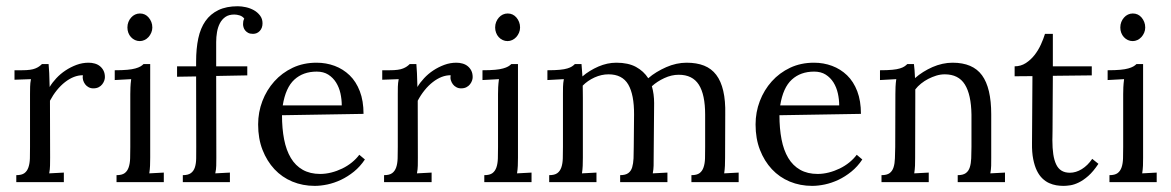

<svg xmlns="http://www.w3.org/2000/svg" viewBox="-20 -589 3786 621"><path d="M248 -345.7Q233.4 -345.7 219 -340.1Q204.6 -334.5 190.4 -323.5Q176.3 -312.5 163.8 -297.1Q151.4 -281.7 141.6 -263.2L142.1 -79.1Q142.1 -64.5 141.8 -53Q141.6 -41.5 139.2 -28.3L186.5 -30.8V0H32.7V-22.5Q50.3 -22.5 59.1 -29.1Q67.9 -35.6 72 -47.9Q76.2 -60.1 76.7 -76.9Q77.1 -93.8 77.1 -113.8V-284.7Q77.1 -296.4 77.4 -308.3Q77.6 -320.3 80.1 -333L26.9 -331.1V-361.8H50.3Q66.4 -361.8 76.9 -363.3Q87.4 -364.7 94.5 -367.7Q101.6 -370.6 106.4 -374Q111.3 -377.4 115.7 -381.8H137.2Q138.2 -370.1 139.2 -352.8Q140.1 -335.4 140.6 -307.6Q148.9 -321.8 162.1 -335.9Q175.3 -350.1 191.9 -361.1Q208.5 -372.1 227.5 -379.2Q246.6 -386.2 266.6 -386.2Q276.9 -386.2 286.4 -383.5Q295.9 -380.9 303.2 -375Q310.5 -369.1 314.9 -360.4Q319.3 -351.6 319.3 -339.4Q319.3 -334 317.1 -327.9Q314.9 -321.8 310.5 -316.2Q306.2 -310.5 299.1 -306.9Q292 -303.2 281.7 -303.2Q273.4 -303.2 266.6 -306.9Q259.8 -310.5 255.4 -316.4Q251 -322.3 248.8 -329.6Q246.6 -336.9 248 -345.7Z M401.4 -284.7Q401.4 -295.9 401.9 -306.9Q402.3 -317.9 404.3 -333L351.1 -330.1V-361.8Q376 -361.8 391.8 -363.3Q407.7 -364.7 418 -367.7Q428.2 -370.6 434.1 -374Q439.9 -377.4 444.3 -381.8H465.8V-79.1Q465.8 -64.5 465.3 -53Q464.8 -41.5 462.9 -28.3L509.8 -30.8V0H356.9V-22.5Q374.5 -22.5 383.3 -29.1Q392.1 -35.6 396.2 -47.9Q400.4 -60.1 400.9 -76.9Q401.4 -93.8 401.4 -113.8ZM472.7 -500Q472.7 -491.2 469.2 -483.2Q465.8 -475.1 460.2 -469Q454.6 -462.9 447.3 -459.5Q439.9 -456.1 432.1 -456.1Q423.8 -456.1 416.5 -459.5Q409.2 -462.9 403.6 -469Q397.9 -475.1 395 -483.2Q392.1 -491.2 392.1 -500Q392.1 -509.8 395.3 -517.8Q398.4 -525.9 404.1 -532.2Q409.7 -538.6 417 -542Q424.3 -545.4 432.6 -545.4Q441.4 -545.4 448.5 -542Q455.6 -538.6 460.9 -532.2Q466.3 -525.9 469.5 -517.8Q472.7 -509.8 472.7 -500Z M770 -528.8Q764.6 -536.1 755.4 -539.1Q746.1 -542 737.8 -542Q720.2 -542 709 -534.2Q697.8 -526.4 691.2 -513.7Q684.6 -501 681.9 -485.1Q679.2 -469.2 679.2 -453.1V-374.5H779.8V-345.2L679.2 -343.3L679.7 -79.1Q679.7 -64.5 679.4 -53Q679.2 -41.5 676.3 -28.3L723.6 -30.8V0H571.3V-22.5Q588.4 -22.5 597.4 -29.1Q606.4 -35.6 610.4 -47.9Q614.3 -60.1 614.5 -76.9Q614.7 -93.8 614.7 -113.8L614.3 -341.8L552.7 -340.8V-374.5H614.3V-390.1Q614.3 -431.6 621.3 -464.8Q628.4 -498 644.5 -521Q660.6 -543.9 686.5 -556.4Q712.4 -568.8 749 -568.8Q761.2 -568.8 775.4 -565.7Q789.6 -562.5 801.3 -555.9Q813 -549.3 821 -538.8Q829.1 -528.3 829.1 -513.7Q829.1 -498.5 820.3 -489Q811.5 -479.5 798.3 -479.5Q788.6 -479.5 782.7 -482.7Q776.9 -485.8 772.9 -490.7Q769 -495.6 767.6 -501Q766.1 -506.3 766.1 -510.7Q766.1 -515.1 766.8 -519.8Q767.6 -524.4 770 -528.8Z M1004.4 -357.4Q960.4 -357.4 932.1 -331.5Q903.8 -305.7 894.5 -248H1085.4Q1085.4 -267.6 1081.1 -287.1Q1076.7 -306.6 1066.9 -322.3Q1057.1 -337.9 1041.7 -347.7Q1026.4 -357.4 1004.4 -357.4ZM1155.8 -220.7 892.1 -216.3Q892.1 -173.3 898.9 -138.2Q905.8 -103 920.7 -78.1Q935.5 -53.2 959.2 -39.8Q982.9 -26.4 1015.6 -26.4Q1033.2 -26.4 1051.5 -31Q1069.8 -35.6 1086.9 -43.9Q1104 -52.2 1118.2 -63.7Q1132.3 -75.2 1142.1 -88.4L1160.2 -73.2Q1145 -50.3 1124.8 -33.9Q1104.5 -17.6 1082.8 -7.3Q1061 2.9 1039.1 7.6Q1017.1 12.2 998 12.2Q959 12.2 925.5 -1.7Q892.1 -15.6 867.7 -41.7Q843.3 -67.9 829.1 -104.2Q814.9 -140.6 814.9 -186.5Q814.9 -226.1 828.6 -262Q842.3 -297.9 867.2 -325.7Q892.1 -353.5 926.8 -369.9Q961.4 -386.2 1003.9 -386.2Q1034.7 -386.2 1062.3 -376Q1089.8 -365.7 1110.8 -345.5Q1131.8 -325.2 1143.8 -293.9Q1155.8 -262.7 1155.8 -220.7Z M1437.5 -345.7Q1422.9 -345.7 1408.4 -340.1Q1394 -334.5 1379.9 -323.5Q1365.7 -312.5 1353.3 -297.1Q1340.8 -281.7 1331.1 -263.2L1331.5 -79.1Q1331.5 -64.5 1331.3 -53Q1331.1 -41.5 1328.6 -28.3L1376 -30.8V0H1222.2V-22.5Q1239.7 -22.5 1248.5 -29.1Q1257.3 -35.6 1261.5 -47.9Q1265.6 -60.1 1266.1 -76.9Q1266.6 -93.8 1266.6 -113.8V-284.7Q1266.6 -296.4 1266.8 -308.3Q1267.1 -320.3 1269.5 -333L1216.3 -331.1V-361.8H1239.7Q1255.9 -361.8 1266.4 -363.3Q1276.9 -364.7 1283.9 -367.7Q1291 -370.6 1295.9 -374Q1300.8 -377.4 1305.2 -381.8H1326.7Q1327.6 -370.1 1328.6 -352.8Q1329.6 -335.4 1330.1 -307.6Q1338.4 -321.8 1351.6 -335.9Q1364.7 -350.1 1381.3 -361.1Q1397.9 -372.1 1417 -379.2Q1436 -386.2 1456.1 -386.2Q1466.3 -386.2 1475.8 -383.5Q1485.4 -380.9 1492.7 -375Q1500 -369.1 1504.4 -360.4Q1508.8 -351.6 1508.8 -339.4Q1508.8 -334 1506.6 -327.9Q1504.4 -321.8 1500 -316.2Q1495.6 -310.5 1488.5 -306.9Q1481.4 -303.2 1471.2 -303.2Q1462.9 -303.2 1456.1 -306.9Q1449.2 -310.5 1444.8 -316.4Q1440.4 -322.3 1438.2 -329.6Q1436 -336.9 1437.5 -345.7Z M1590.8 -284.7Q1590.8 -295.9 1591.3 -306.9Q1591.8 -317.9 1593.8 -333L1540.5 -330.1V-361.8Q1565.4 -361.8 1581.3 -363.3Q1597.2 -364.7 1607.4 -367.7Q1617.7 -370.6 1623.5 -374Q1629.4 -377.4 1633.8 -381.8H1655.3V-79.1Q1655.3 -64.5 1654.8 -53Q1654.3 -41.5 1652.3 -28.3L1699.2 -30.8V0H1546.4V-22.5Q1564 -22.5 1572.8 -29.1Q1581.5 -35.6 1585.7 -47.9Q1589.8 -60.1 1590.3 -76.9Q1590.8 -93.8 1590.8 -113.8ZM1662.1 -500Q1662.1 -491.2 1658.7 -483.2Q1655.3 -475.1 1649.7 -469Q1644 -462.9 1636.7 -459.5Q1629.4 -456.1 1621.6 -456.1Q1613.3 -456.1 1606 -459.5Q1598.6 -462.9 1593 -469Q1587.4 -475.1 1584.5 -483.2Q1581.5 -491.2 1581.5 -500Q1581.5 -509.8 1584.7 -517.8Q1587.9 -525.9 1593.5 -532.2Q1599.1 -538.6 1606.4 -542Q1613.8 -545.4 1622.1 -545.4Q1630.9 -545.4 1637.9 -542Q1645 -538.6 1650.4 -532.2Q1655.8 -525.9 1658.9 -517.8Q1662.1 -509.8 1662.1 -500Z M1800.8 -284.7Q1800.8 -295.9 1801 -308.1Q1801.3 -320.3 1803.7 -333L1750.5 -330.1V-361.8Q1775.4 -361.8 1790.5 -363.3Q1805.7 -364.7 1815.2 -367.7Q1824.7 -370.6 1829.8 -374Q1835 -377.4 1839.4 -381.8H1860.8Q1861.3 -374.5 1862.1 -365Q1862.8 -355.5 1863.8 -341.8Q1875 -351.6 1888.2 -359.6Q1901.4 -367.7 1915.5 -373.8Q1929.7 -379.9 1944.3 -383.1Q1959 -386.2 1973.6 -386.2Q2011.7 -386.2 2036.9 -372.6Q2062 -358.9 2076.7 -335.9Q2088.9 -346.7 2103.8 -355.7Q2118.7 -364.7 2134.8 -371.8Q2150.9 -378.9 2167.7 -382.6Q2184.6 -386.2 2200.7 -386.2Q2233.4 -386.2 2257.3 -376.7Q2281.2 -367.2 2296.6 -346.9Q2312 -326.7 2319.3 -294.9Q2326.7 -263.2 2325.7 -219.2L2325.2 -79.1Q2325.2 -64.5 2324.7 -53Q2324.2 -41.5 2322.3 -28.3L2369.1 -30.8V0H2216.3V-22.5Q2233.9 -22.5 2242.7 -29.1Q2251.5 -35.6 2255.6 -47.9Q2259.8 -60.1 2260.3 -76.9Q2260.7 -93.8 2260.7 -113.8V-218.3Q2260.7 -283.2 2240.2 -315.2Q2219.7 -347.2 2175.3 -347.2Q2151.9 -347.2 2128.7 -336.4Q2105.5 -325.7 2088.4 -310.1Q2095.7 -284.7 2095.7 -255.4L2094.2 -79.1Q2094.2 -64.5 2094 -53Q2093.8 -41.5 2091.3 -28.3L2138.7 -30.8V0H1985.8V-22.5Q2002.9 -22.5 2012 -29.1Q2021 -35.6 2024.7 -47.9Q2028.3 -60.1 2029.1 -76.9Q2029.8 -93.8 2029.8 -113.8L2030.8 -218.3Q2031.2 -282.7 2012 -315.7Q1992.7 -348.6 1948.2 -348.6Q1925.3 -348.6 1902.8 -338.4Q1880.4 -328.1 1864.7 -312Q1864.7 -303.2 1865 -293.2Q1865.2 -283.2 1865.2 -272V-79.1Q1865.2 -64.5 1864.7 -53Q1864.3 -41.5 1862.3 -28.3L1909.2 -30.8V0H1756.3V-22.5Q1773.9 -22.5 1782.7 -29.1Q1791.5 -35.6 1795.7 -47.9Q1799.8 -60.1 1800.3 -76.9Q1800.8 -93.8 1800.8 -113.8Z M2613.3 -357.4Q2569.3 -357.4 2541 -331.5Q2512.7 -305.7 2503.4 -248H2694.3Q2694.3 -267.6 2689.9 -287.1Q2685.5 -306.6 2675.8 -322.3Q2666 -337.9 2650.6 -347.7Q2635.3 -357.4 2613.3 -357.4ZM2764.6 -220.7 2501 -216.3Q2501 -173.3 2507.8 -138.2Q2514.6 -103 2529.5 -78.1Q2544.4 -53.2 2568.1 -39.8Q2591.8 -26.4 2624.5 -26.4Q2642.1 -26.4 2660.4 -31Q2678.7 -35.6 2695.8 -43.9Q2712.9 -52.2 2727.1 -63.7Q2741.2 -75.2 2751 -88.4L2769 -73.2Q2753.9 -50.3 2733.6 -33.9Q2713.4 -17.6 2691.7 -7.3Q2669.9 2.9 2647.9 7.6Q2626 12.2 2606.9 12.2Q2567.9 12.2 2534.4 -1.7Q2501 -15.6 2476.6 -41.7Q2452.1 -67.9 2438 -104.2Q2423.8 -140.6 2423.8 -186.5Q2423.8 -226.1 2437.5 -262Q2451.2 -297.9 2476.1 -325.7Q2501 -353.5 2535.6 -369.9Q2570.3 -386.2 2612.8 -386.2Q2643.6 -386.2 2671.1 -376Q2698.7 -365.7 2719.7 -345.5Q2740.7 -325.2 2752.7 -293.9Q2764.6 -262.7 2764.6 -220.7Z M2876 -284.7Q2876 -295.9 2876.5 -308.1Q2877 -320.3 2878.9 -333L2826.2 -330.1V-361.8Q2850.6 -361.8 2866 -363.3Q2881.3 -364.7 2890.6 -367.7Q2899.9 -370.6 2905 -374Q2910.2 -377.4 2914.6 -381.8H2936Q2937 -373 2938 -362.3Q2939 -351.6 2939.5 -336.4Q2951.7 -347.2 2966.1 -356.2Q2980.5 -365.2 2996.1 -372.1Q3011.7 -378.9 3028.3 -382.6Q3044.9 -386.2 3061 -386.2Q3126.5 -386.2 3156.2 -345.5Q3186 -304.7 3186 -219.2V-79.1Q3186 -64.5 3185.8 -53Q3185.5 -41.5 3183.1 -28.3L3230.5 -30.8V0H3077.6V-22.5Q3094.7 -22.5 3103.8 -29.1Q3112.8 -35.6 3116.7 -47.9Q3120.6 -60.1 3121.3 -76.9Q3122.1 -93.8 3122.1 -113.8V-218.3Q3121.1 -283.2 3100.6 -315.9Q3080.1 -348.6 3035.6 -348.6Q3022 -348.6 3008.5 -344.5Q2995.1 -340.3 2982.7 -334Q2970.2 -327.6 2959.2 -318.8Q2948.2 -310.1 2940.4 -299.8Q2940.4 -293 2940.4 -285.6Q2940.4 -278.3 2940.4 -270.5L2939.9 -79.1Q2939.9 -64.5 2939.5 -53Q2939 -41.5 2937 -28.3L2983.9 -30.8V0H2831.1V-22.5Q2848.6 -22.5 2857.4 -29.1Q2866.2 -35.6 2870.1 -47.9Q2874 -60.1 2874.5 -76.9Q2875 -93.8 2875.5 -113.8Z M3261.7 -374.5Q3281.7 -374.5 3297.9 -385Q3314 -395.5 3326.2 -411.1Q3338.4 -426.8 3346.7 -445.1Q3355 -463.4 3359.9 -479.5H3385.3Q3385.3 -449.2 3385.3 -423.3Q3385.3 -397.5 3385.3 -374.5H3511.2V-345.2L3385.3 -343.8Q3384.8 -294.9 3384.8 -260.5Q3384.8 -226.1 3384.5 -203.1Q3384.3 -180.2 3384.3 -166.7Q3384.3 -153.3 3384 -146.5Q3383.8 -139.6 3383.8 -137.7Q3383.8 -135.7 3383.8 -135.3Q3383.8 -109.9 3386.7 -90.3Q3389.6 -70.8 3396 -57.4Q3402.3 -43.9 3413.3 -37.1Q3424.3 -30.3 3440.4 -30.3Q3460 -30.3 3479 -42Q3498 -53.7 3512.7 -75.2L3532.7 -59.1Q3516.1 -34.2 3500 -20Q3483.9 -5.9 3469.2 1.2Q3454.6 8.3 3441.9 10.3Q3429.2 12.2 3419.9 12.2Q3408.2 12.2 3396.5 10.3Q3384.8 8.3 3373.3 3.2Q3361.8 -2 3351.6 -11.7Q3341.3 -21.5 3333.7 -36.9Q3326.2 -52.2 3321.8 -74.2Q3317.4 -96.2 3317.9 -126L3319.3 -342.8L3261.7 -342.3Z M3612.8 -284.7Q3612.8 -295.9 3613.3 -306.9Q3613.8 -317.9 3615.7 -333L3562.5 -330.1V-361.8Q3587.4 -361.8 3603.3 -363.3Q3619.1 -364.7 3629.4 -367.7Q3639.6 -370.6 3645.5 -374Q3651.4 -377.4 3655.8 -381.8H3677.2V-79.1Q3677.2 -64.5 3676.8 -53Q3676.3 -41.5 3674.3 -28.3L3721.2 -30.8V0H3568.4V-22.5Q3585.9 -22.5 3594.7 -29.1Q3603.5 -35.6 3607.7 -47.9Q3611.8 -60.1 3612.3 -76.9Q3612.8 -93.8 3612.8 -113.8ZM3684.1 -500Q3684.1 -491.2 3680.7 -483.2Q3677.2 -475.1 3671.6 -469Q3666 -462.9 3658.7 -459.5Q3651.4 -456.1 3643.6 -456.1Q3635.3 -456.1 3627.9 -459.5Q3620.6 -462.9 3615 -469Q3609.4 -475.1 3606.4 -483.2Q3603.5 -491.2 3603.5 -500Q3603.5 -509.8 3606.7 -517.8Q3609.9 -525.9 3615.5 -532.2Q3621.1 -538.6 3628.4 -542Q3635.7 -545.4 3644 -545.4Q3652.8 -545.4 3659.9 -542Q3667 -538.6 3672.4 -532.2Q3677.7 -525.9 3680.9 -517.8Q3684.1 -509.8 3684.1 -500Z"/></svg>

Font: Parastoo Print
Style: Print
Weight: 400
Foundry: Saber Rastikerdar (saber.rastikerdar@gmail.com)
Version: Version 1.0.0-alpha5